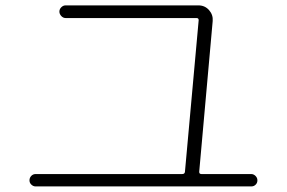

<svg xmlns="http://www.w3.org/2000/svg" viewBox="-20 -708 1040 696"><path d="M109.4 -32.2Q100.6 -32.2 93.8 -38.6Q86.9 -44.9 86.9 -54.2Q86.9 -63.5 93.3 -70.3Q99.6 -77.1 109.4 -77.1H640.6Q649.4 -77.1 650.4 -85L700.2 -634.8Q700.2 -642.6 692.4 -642.6H217.8Q209 -642.6 202.1 -649.9Q195.3 -657.2 195.3 -666Q195.3 -674.8 202.1 -681.6Q209 -688.5 217.8 -688.5H699.2Q722.7 -688.5 737.8 -671.4Q752.9 -654.3 751 -631.8L702.1 -85Q702.1 -77.1 710 -77.1H890.6Q899.4 -77.1 906.2 -70.3Q913.1 -63.5 913.1 -54.2Q913.1 -44.9 906.7 -38.6Q900.4 -32.2 890.6 -32.2Z"/></svg>

Font: Rounded-X Mgen+ 1mn light
Style: Regular
Weight: 200
Designer: [Source Han Sans]
Ryoko NISHIZUKA  (kana & ideographs); Paul D. Hunt (Latin, Greek & Cyrillic); Wenlong ZHANG  (bopomofo
Version: Version 1.059.20150602